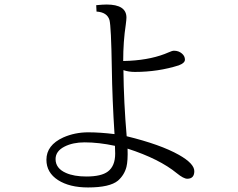

<svg xmlns="http://www.w3.org/2000/svg" viewBox="-20 -803 1040 840"><path d="M519 -536.1 546.9 -537.1Q647 -542.5 718.3 -574.2Q733.4 -581.1 741.2 -581.1Q761.7 -581.1 775.9 -568.8Q789.1 -557.6 789.1 -542Q789.1 -527.3 762.2 -517.1Q671.4 -488.3 570.3 -488.3Q543 -488.3 520 -496.1Q521.5 -354.5 534.2 -207Q682.1 -170.9 762.7 -125.5Q830.1 -87.4 830.1 -54.2Q830.1 -21 799.3 -21Q783.2 -21 753.9 -44.9Q677.2 -107.9 538.1 -152.8Q540 -100.1 533.2 -72.8Q523.9 -37.1 496.1 -12.7Q460 17.1 365.2 17.1Q284.2 17.1 233.9 -15.1Q183.1 -47.9 183.1 -104Q183.1 -168 256.8 -201.7Q307.6 -224.1 366.2 -224.1Q417.5 -224.1 481 -216.3Q471.2 -367.7 469.2 -505.4Q466.3 -687.5 459 -715.3Q448.7 -749.5 402.3 -752.4L400.9 -780.3Q429.7 -783.2 446.3 -783.2Q533.2 -783.2 533.2 -726.1Q533.2 -717.8 530.3 -695.3Q519 -621.6 519 -536.1ZM482.9 -165Q412.1 -180.2 350.1 -180.2Q298.8 -180.2 262.2 -161.6Q223.1 -141.6 223.1 -106.9Q223.1 -66.4 268.6 -46.4Q303.7 -30.8 357.9 -30.8Q423.3 -30.8 452.1 -52.7Q483.9 -76.7 483.9 -130.9Q483.9 -147.9 482.9 -165Z"/></svg>

Font: I.Ming
Style: Regular
Weight: 400
Designer: Ichiten Fonts Project
Version: Version 6.11; Dec 27, 2019